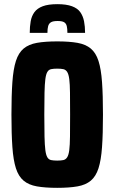

<svg xmlns="http://www.w3.org/2000/svg" viewBox="-20 -895 551 923"><path d="M255 8Q197 8 157.5 1Q118 -6 93.5 -26.5Q69 -47 56.5 -86Q44 -125 39.5 -188Q35 -251 35 -344Q35 -437 39.5 -500Q44 -563 56.5 -602Q69 -641 93.5 -661.5Q118 -682 157.5 -689Q197 -696 255 -696Q313 -696 352.5 -689Q392 -682 416.5 -661.5Q441 -641 453.5 -602Q466 -563 470.5 -500Q475 -437 475 -344Q475 -251 470.5 -188Q466 -125 453.5 -86Q441 -47 416.5 -26.5Q392 -6 352.5 1Q313 8 255 8ZM255 -123Q273 -123 284.5 -125.5Q296 -128 303 -139Q310 -150 313 -173.5Q316 -197 316.5 -238.5Q317 -280 317 -344Q317 -408 316.5 -449.5Q316 -491 313 -514.5Q310 -538 303 -549Q296 -560 284.5 -562.5Q273 -565 255 -565Q237 -565 225.5 -562.5Q214 -560 207.5 -549Q201 -538 198 -514.5Q195 -491 194 -449.5Q193 -408 193 -344Q193 -280 194 -238.5Q195 -197 198 -173.5Q201 -150 207.5 -139Q214 -128 225.5 -125.5Q237 -123 255 -123ZM256 -875Q299 -875 326 -865Q353 -855 366 -836.5Q379 -818 384 -793Q389 -768 389 -737H304Q304 -757 301 -769.5Q298 -782 288.5 -788Q279 -794 257 -794Q235 -794 225 -788Q215 -782 211.5 -769.5Q208 -757 208 -737H123Q123 -767 127.5 -792.5Q132 -818 145.5 -836.5Q159 -855 185.5 -865Q212 -875 256 -875Z"/></svg>

Font: Saira Condensed ExtraBold
Style: Regular
Weight: 800
Width: 3
Designer: Hector Gatti with collaboration of the Omnibus-Type team
Foundry: Omnibus-Type
Version: Version 1.101